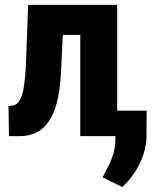

<svg xmlns="http://www.w3.org/2000/svg" viewBox="-20 -548 635 773"><path d="M345.2 -528.3V-407.7H129.9V-528.3ZM451.7 -528.3V0H303.2V-528.3ZM93.3 -528.3H238.8L225.6 -258.3Q223.1 -201.7 214.4 -158.7Q205.6 -115.7 191.2 -85.4Q176.8 -55.2 157.2 -36.4Q137.7 -17.6 113.3 -8.8Q88.9 0 60.1 0H16.1L14.2 -120.6L29.3 -122.6Q40 -124 48.8 -131.3Q57.6 -138.7 63.7 -152.3Q69.8 -166 74 -187Q78.1 -208 80.8 -237.1Q83.5 -266.1 85 -303.2ZM570.3 -102.5 569.8 -2.4Q569.8 55.2 541.7 111.8Q513.7 168.5 471.7 204.6L393.1 166Q404.3 143.6 416.3 120.8Q428.2 98.1 436.5 70.3Q444.8 42.5 444.8 5.9V-102.5Z"/></svg>

Font: Roboto Condensed ExtraBold
Style: Regular
Weight: 800
Designer: Christian Robertson
Foundry: Google
Version: Version 3.008; 2023